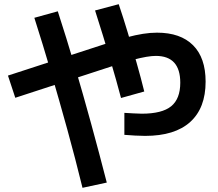

<svg xmlns="http://www.w3.org/2000/svg" viewBox="-20 -823 1040 917"><path d="M673 -174Q651 -174 625.5 -175.5Q600 -177 574 -179V-284Q596 -283 617.5 -281.5Q639 -280 657 -280Q754 -280 797.5 -315.5Q841 -351 841 -428Q841 -556 724 -556Q705 -556 678.5 -551.5Q652 -547 613.5 -537Q575 -527 516 -507L53 -356L18 -462L482 -613Q541 -633 584.5 -644.5Q628 -656 663 -661.5Q698 -667 730 -667Q842 -667 902 -607Q962 -547 962 -433Q962 -307 888.5 -240.5Q815 -174 673 -174ZM374 74Q340 -65 301.5 -204.5Q263 -344 223.5 -478.5Q184 -613 144 -738L256 -769Q297 -643 337 -507.5Q377 -372 415.5 -231.5Q454 -91 490 49ZM558 -355Q537 -435 505.5 -541.5Q474 -648 434 -773L547 -803Q569 -738 590.5 -666.5Q612 -595 632.5 -523Q653 -451 669 -386Z"/></svg>

Font: M PLUS 1 Thin SemiBold
Style: Regular
Weight: 600
Version: Version 1.001